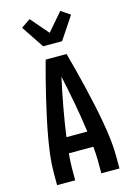

<svg xmlns="http://www.w3.org/2000/svg" viewBox="-144 -1063 788 1136"><g transform="rotate(-15 250.0 -495.5)"><path d="M59 0V-74Q59 -130 66 -186Q73 -242 83 -297Q93 -352 105 -407Q117 -462 130 -517Q143 -572 157 -626.5Q171 -681 186 -735H314Q329 -681 343 -626.5Q357 -572 370 -517Q383 -462 395 -407Q407 -352 417 -297Q427 -242 434 -186Q441 -130 441 -74V0H330V-74Q330 -96 328.5 -118.5Q327 -141 325 -164H175Q173 -141 171.5 -118.5Q170 -96 170 -74V0ZM186 -260H314Q302 -349 285.5 -437.5Q269 -526 250 -614Q231 -526 214.5 -437.5Q198 -349 186 -260ZM192 -815 100 -953 156 -991 250 -882 344 -991 400 -953 308 -815Z"/></g></svg>

Font: Iosevka Term Curly
Style: Bold
Weight: 700
Designer: Belleve Invis
Foundry: Belleve Invis
Version: Version 32.3.0